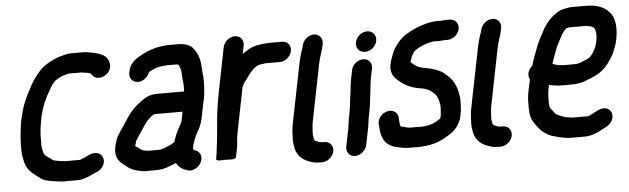

<svg xmlns="http://www.w3.org/2000/svg" viewBox="-56 -984 4650 1420"><g transform="rotate(-5 2269.0 -273.5)"><path d="M776.9 -667.6C754.5 -722.1 691.8 -729.5 630.6 -742.3C630.4 -742.3 629.8 -742.4 629.5 -742.4L610.1 -744.4C600.7 -745.8 591.4 -746.2 579.4 -745.5H505.8C484.1 -745.5 463.5 -741.2 445.5 -736C408.6 -726.5 380.5 -716 346.9 -697.7C314 -680.4 289.1 -664.6 263.6 -636L245.4 -614.9C216.5 -581.6 187.8 -530.7 166.6 -488.6C143.9 -443.6 124.7 -404.1 110.2 -348.8C98.8 -306.2 93.3 -288 86.9 -242.2C77.2 -170.2 72.8 -110.3 75.8 -50.1C76.5 -20.7 84.4 4.5 88 26.3C88.1 26.5 88.2 27 88.2 27.3C102.6 80.2 136.1 110.3 175.6 138.5L185.8 146.4C200.3 157.6 217.4 170.5 241.2 175.2C264.4 182.1 293.8 186.6 321.8 189.4L336.7 191.3C346 193.3 356.5 194.2 370.8 193.5H473.4C488.4 193.5 501.5 191.7 515.5 186.9C545 179.1 578.7 163.7 603.3 150.7C624.9 144.7 645.4 133 660.4 111.6C690.4 68.7 674.5 27.5 647.1 12.3C606.7 -10.1 560.5 20.7 536.1 31.8C527.2 35.9 515.9 38.3 501.4 45.5H387.2C381.1 44.3 374.7 43.2 368.9 42.6L351.3 40.6C330 38.2 304.2 33.5 296.6 26.2C285.4 15.6 274.2 10.3 263.2 2.4C257.9 -1.3 253.7 -6.6 245.3 -14C241 -17.8 239.4 -21.8 235.6 -31.5C232 -49.6 227.1 -63.4 225.9 -83.7C225.9 -110.8 226.2 -133 226.7 -162.1C227.8 -196.7 235.4 -249.5 243.9 -292.7C246.9 -304.4 251.1 -320.1 255.8 -337C267.7 -379.3 281.5 -409 298.9 -445.4C308.3 -463.7 331.8 -502.1 342.3 -520.7L352.2 -533.5C360.8 -543.8 365.6 -550 372.2 -555.6C391.5 -568.1 419.1 -584.7 440 -588.7C452.3 -591.1 466.7 -597.5 476.3 -597.5H556.3C558.6 -597.5 560.8 -597.8 563 -597.6L581 -595.6C588.5 -594.1 599.4 -591.8 610.1 -591.5C618.3 -588.8 630.2 -586.4 637.8 -583.2C644.8 -567.6 656.9 -554.1 677.7 -548.8C718.1 -538.6 762 -566.2 778.4 -603.7C788 -625.6 785 -648.5 776.9 -667.6Z M1451.8 -317C1458.7 -351.7 1462.5 -389 1463.6 -422.1C1464.1 -448.5 1465.6 -482.5 1461 -507.4C1458.9 -519.2 1459.1 -538.6 1457.7 -554.4L1455.3 -582.6C1454 -594 1453.3 -603.3 1451.4 -611.1L1447 -629.1C1440.1 -656.1 1421.7 -688.3 1404.5 -707.3C1382.2 -730.7 1345.2 -743.5 1299.4 -743.5H1236.4C1226.1 -743.5 1214.1 -744 1202.4 -742.4C1167.9 -737.6 1135.2 -734.6 1103.8 -722.7C1086 -716.6 1067.6 -711.5 1049.7 -701.8L1034.4 -693.9C986.5 -670.3 935.2 -639.8 922.3 -575L920.5 -566C912.5 -526.2 938.8 -491.5 979.1 -491.5C1017.7 -491.5 1052.6 -520.5 1066 -556.7C1069.5 -559 1074.6 -561.7 1077.2 -562.9L1097.2 -572.9C1110.1 -578.8 1128.9 -586.6 1143.5 -588.7C1163.4 -592.1 1183.7 -595.5 1204.9 -595.5H1269.9C1273.2 -595.5 1276.3 -594.5 1279.7 -594.5C1280.7 -594.5 1283.1 -593.6 1287.4 -592C1295.3 -581.1 1298.6 -570.7 1303.4 -554.9C1308.4 -528.9 1306.1 -491 1311.7 -459.2L1312.7 -440.2C1313 -421.8 1313.7 -408.6 1312.5 -391.5H1116.2C1052.9 -391.5 1020.7 -371.3 979.3 -339.2C938.9 -308 911.4 -280.6 883.2 -238.3L866.1 -212.4C846.1 -183.7 825.7 -151 806.5 -123.6C788.2 -97.5 775.9 -57.3 768.7 -21C758.9 28 773.2 62.4 796.3 87.4C809.2 100.9 826.8 110.9 837.1 120.8C861 143.6 895.4 158.3 935.9 165.3L952.2 168.3C959.6 169.7 968.4 170.5 977 170.5H1058C1094.5 170.5 1132.9 160.8 1162.7 147.4C1175.2 142.8 1191.8 136.6 1206.5 130.5C1222 162 1249.8 180.7 1287.2 192C1329 205 1372.8 174 1388.7 141.5C1410.8 96.6 1388.1 59.4 1356.4 50C1351.2 48.4 1348 47.7 1344.8 46C1343.2 43.4 1341.3 38.4 1340.7 34.3L1344.9 12.9C1345.9 9.9 1347.3 5.3 1348.6 -0.6C1351 -6.4 1354.3 -14.1 1355.7 -21C1356.2 -23.6 1357.3 -26.8 1359.1 -30.6C1369.1 -51.1 1373.8 -66.6 1384.4 -84.3C1404.1 -116.5 1417.3 -149.1 1425.6 -191L1448.2 -304C1448.9 -307.7 1450.9 -312.5 1451.8 -317ZM920.1 -33C923 -47.8 928.5 -60.4 931.5 -65.1C948.6 -92.4 971.1 -123.3 988.8 -152L1002.9 -173.6C1020.4 -198.6 1030 -207.8 1056.3 -229.7C1064 -235.2 1069.7 -240.2 1078.5 -243.5L1288.1 -243.5L1275.6 -180.8L1270.7 -165.8C1267.3 -156.5 1263.2 -148.2 1257.3 -139.1C1235.3 -104.9 1220.8 -65.2 1207.4 -24.9L1184.2 -10.5C1175.6 -5.8 1167.6 -2.6 1157.4 1.7C1133.8 11.6 1112.8 22.5 1087.5 22.5H1012.5C1009.2 22.5 1005.9 22.2 1002.8 21.7L986.4 18.7C985.9 18.6 985 18.5 984.3 18.5C980.9 18.5 980.3 17.1 977.4 16.6C968 15.2 956 9.2 952 4.2C944.7 -4.9 925.1 -12.7 916.9 -22C917.3 -23.8 919.4 -29.4 920.1 -33Z M1507.7 109 1504.9 123C1500.1 147.2 1546.5 138.5 1575.4 138.5C1604.9 138.5 1648.1 147.2 1652.9 123L1665.7 59C1672.2 26.7 1669.1 2.1 1674.9 -27.2C1677.8 -44.9 1680.9 -62 1684.5 -80L1745.2 -384C1746 -388.2 1755.7 -405.2 1760 -415.5C1780.1 -439.8 1791.4 -455.8 1809.1 -481.2C1819.7 -495.2 1829.3 -502.7 1843.3 -517.9C1855 -525 1866.8 -533.6 1873.8 -536.8C1883.7 -541.4 1899.9 -541.8 1917.8 -544.7L1929.1 -546.5H2036.1C2077 -546.5 2117.2 -579.5 2125.4 -620.5C2133.6 -661.5 2106.6 -694.5 2065.6 -694.5H1970.6C1963 -694.5 1956.7 -694.2 1948.8 -693.5C1942 -693.4 1934.5 -692.9 1925.1 -691.4L1909.1 -689.4C1902.7 -688.6 1897.1 -687.1 1890.4 -686.4C1860.6 -681.9 1831.6 -671.3 1809.7 -657L1781.9 -638.9C1776.8 -635.4 1773.3 -633 1768.1 -629.2L1780.7 -692C1788.7 -732.4 1761.6 -765.5 1721.3 -765.5C1681 -765.5 1640.7 -732.4 1632.7 -692L1568.8 -372C1556.6 -311.1 1546.9 -248.8 1540 -192.8C1535 -130 1528.4 -70.7 1523.5 -9.5C1523.4 -8.3 1523.8 -6.3 1523.5 -5C1515.6 34.6 1515.1 72.1 1507.7 109Z M2288.9 70.5C2285.4 70.5 2283.1 70.2 2278.9 69.1L2262.1 63.1C2241.1 56.7 2238.3 51 2234.9 25C2234 18.5 2231.9 13.1 2232.7 9C2232.8 8.5 2232.9 7.5 2232.9 6.8L2233.3 -9.9C2235.1 -33.6 2236 -62.5 2240.5 -85L2325.5 -511C2335 -558.4 2352.8 -597.6 2362.1 -644L2363.9 -653C2371.8 -692.8 2345.6 -727.5 2305.2 -727.5C2265.1 -727.5 2223.9 -693.1 2215.9 -653L2213.1 -639.2C2198.2 -601.5 2186.3 -555.2 2177.5 -511L2092.5 -85C2086 -52.8 2082.7 -16.8 2083.2 12.1L2081.9 28.7C2081.1 45.3 2082.9 59.9 2085.4 73.9C2091.3 139.3 2127.9 182.6 2187.5 203.9L2212 211.9C2229.5 217.7 2251.6 219.5 2274.2 219.5H2283.2C2324.1 219.5 2364.3 186.5 2372.5 145.5C2380.6 104.5 2353.7 71.5 2312.7 71.5H2303.7C2300.3 71.5 2294.6 70.5 2288.9 70.5Z M2563.3 -440 2549.4 -370C2540.7 -326.8 2541.2 -289.2 2533.4 -249.7C2526.4 -205.8 2526.2 -173.6 2517.9 -132L2508.3 -84C2506.2 -73.8 2505 -64.3 2504.5 -55.1L2501.9 -42C2500.1 -33 2499 -24.2 2498.5 -15.1L2471.5 120C2463.5 160.1 2491.1 194.5 2531.2 194.5C2571.5 194.5 2611.6 159.8 2619.5 120L2644.2 -3.5C2648 -17.9 2647.8 -31.7 2649.9 -42C2652.7 -56 2653.9 -72 2656.3 -84L2665.9 -132C2675 -177.9 2675.9 -212.1 2682.5 -255.5C2688.7 -294.3 2690 -333.1 2697.4 -370L2711.3 -440C2719.4 -480.4 2692.3 -513.5 2652 -513.5C2611.7 -513.5 2571.4 -480.4 2563.3 -440ZM2609.9 -643C2601.4 -600.8 2629.3 -566.5 2671.6 -566.5C2712.3 -566.5 2752 -598.8 2760.3 -640C2768.7 -682 2739.7 -716.5 2698.5 -716.5C2657.8 -716.5 2618.1 -684.2 2609.9 -643Z M2998.2 169.5C3018.1 169.5 3037.7 167 3053.2 165.4L3073.6 163.4C3073.8 163.4 3074.1 163.4 3074.3 163.4C3137 154 3186.5 130.9 3233.2 101.1C3255 87.2 3277.5 71.2 3294.5 47.9C3308.3 29.3 3324.7 3.8 3330.5 -25L3334.7 -46C3336.8 -56.5 3339.7 -68 3339.7 -77.5C3339.7 -101.9 3344.5 -135.7 3342.2 -161.5C3335.6 -228 3316.8 -287.7 3273.2 -327.8C3258.9 -341.7 3252.2 -345.4 3242 -355.6C3229.2 -368.4 3215.9 -373.8 3202 -380.5C3165 -398.2 3120.8 -405.8 3076.2 -414.3C3051.8 -419.9 3030.5 -433.9 3014.3 -448.8C3009.3 -453.6 3003.7 -457.6 2999.6 -461.6L3001.4 -470.2C3004.4 -479.3 3010 -492.8 3014.6 -507.6C3024.1 -522.4 3035.4 -541.7 3040.2 -543.8C3041 -544.2 3042.2 -544.9 3043.2 -545.6C3058.9 -557.4 3076 -566.4 3095.9 -575.5C3126.5 -586.2 3160.7 -599.5 3195.7 -599.5C3201.5 -599.5 3208.3 -598.5 3215.5 -598.5C3232.6 -598.5 3250.4 -601.5 3263.1 -601.5H3286.1C3325.9 -601.5 3367.2 -634.7 3375.3 -675C3383.3 -715.1 3355.7 -749.5 3315.6 -749.5H3292.6C3278.8 -749.5 3263.8 -746.6 3250.5 -746.5C3242 -747.1 3232.7 -747.5 3225.2 -747.5C3214 -747.5 3203.3 -746.8 3193 -745.4C3170.1 -742.2 3150.1 -739.4 3124.1 -730.9C3068.3 -715.7 3021.9 -692.5 2977.1 -664C2950.7 -646.5 2928.1 -622.8 2909.7 -595.6C2896.5 -577.6 2881.8 -556.4 2873.5 -530C2865.1 -510 2856.9 -487.4 2851.6 -461.5C2838.3 -411.4 2856.9 -372.1 2880.9 -349.3C2922.1 -309 2970.9 -277.3 3045.5 -263.7C3045.7 -263.6 3046.2 -263.6 3046.5 -263.6C3077 -260.7 3104.8 -250.8 3127.4 -238.7C3131.9 -233.6 3139.4 -228 3143.9 -224.6C3169.8 -204.7 3184.2 -176.6 3189.5 -137L3192.2 -116.5C3192.8 -102 3189.5 -79.3 3189.2 -58.8L3183.5 -30L3181.3 -26.9C3166.8 -16.5 3146.4 -4.7 3127.7 4.7C3102.1 14 3068.4 21.4 3033.2 21.5C3026.1 20.9 3015.8 20.5 3005.9 20.5H2955.9C2952.2 20.5 2949.5 20 2946.8 19.6L2934.2 17.8C2925.7 15.1 2916 12.7 2905 10.7C2880.9 6.3 2882.4 5.6 2878.5 -27.5L2876.5 -62.3C2874.7 -81.7 2865.5 -96.6 2849.8 -106.4C2800.3 -137.3 2719.8 -89.5 2725.3 -21.6L2728.5 12.4C2734.4 93.3 2769.5 141.3 2850.5 157.3C2874.9 161.2 2894.4 168.5 2926.4 168.5H2976.4C2984.6 168.5 2991.4 169.5 2998.2 169.5Z M3613.9 70.5C3610.4 70.5 3608.1 70.2 3603.9 69.1L3587.1 63.1C3566.1 56.7 3563.3 51 3559.9 25C3559 18.5 3556.9 13.1 3557.7 9C3557.8 8.5 3557.9 7.5 3557.9 6.8L3558.3 -9.9C3560.1 -33.6 3561 -62.5 3565.5 -85L3650.5 -511C3660 -558.4 3677.8 -597.6 3687.1 -644L3688.9 -653C3696.8 -692.8 3670.6 -727.5 3630.2 -727.5C3590.1 -727.5 3548.9 -693.1 3540.9 -653L3538.1 -639.2C3523.2 -601.5 3511.3 -555.2 3502.5 -511L3417.5 -85C3411 -52.8 3407.7 -16.8 3408.2 12.1L3406.9 28.7C3406.1 45.3 3407.9 59.9 3410.4 73.9C3416.3 139.3 3452.9 182.6 3512.5 203.9L3537 211.9C3554.5 217.7 3576.6 219.5 3599.2 219.5H3608.2C3649.1 219.5 3689.3 186.5 3697.5 145.5C3705.6 104.5 3678.7 71.5 3637.7 71.5H3628.7C3625.3 71.5 3619.6 70.5 3613.9 70.5Z M4113.5 45.5C4086 38.1 4059.8 28 4037.3 15.7L4005.6 -23.8C4000.7 -29.9 3999.1 -34.3 3994.4 -43.4C3992.1 -52.4 3992 -66.2 3992.1 -84.5C3991.4 -122.8 3994.1 -153.3 4002.8 -197L4004.4 -204.8C4033.9 -197.4 4069.9 -192.5 4106.4 -192.5H4172.4C4191.5 -192.5 4208.7 -194.3 4226.2 -197.6C4259.5 -200.9 4291 -217.6 4314.7 -226.3C4349.2 -238.4 4379 -254.5 4406 -277C4437.3 -301.7 4458 -333.4 4478.2 -364.9C4498.5 -395.9 4509.6 -428.7 4522.5 -466.2C4522.5 -466.5 4522.7 -466.9 4522.8 -467.2C4548.3 -564.5 4543.5 -651.7 4499.2 -700.2C4464.9 -739.8 4408.7 -763.5 4330.4 -763.5H4223.4C4210.2 -763.5 4198.2 -762 4182.5 -758.2L4162 -754.2C4144.2 -750.4 4126.8 -742.7 4108.5 -731.1C4068.9 -705.2 4034.4 -669.3 4008.5 -626.7C3993.9 -602.3 3979.8 -569.7 3966.3 -546.2C3951.8 -519 3940.8 -490.4 3929.2 -458.8C3918.3 -425.6 3903.9 -396.9 3894.8 -356.9C3877.3 -343.1 3865.4 -325 3861.2 -304C3857.8 -286.8 3859.4 -272.4 3867.9 -257.5L3866.3 -249.2C3862.1 -231.8 3858.2 -214 3855.3 -199.3C3838.1 -127.9 3838.6 -65 3842.9 -9.6C3847.3 38.5 3869.4 67.6 3892.8 96.8L3906.4 113.8C3912.6 121.5 3917.9 127.2 3924.9 133C3936.3 143.7 3953 151 3963.7 158.6C3977.9 168.7 3998.5 174.6 4017.3 179.2C4049.6 187.7 4089.6 199.5 4135.2 199.5H4238.2C4254.4 199.5 4272.7 195.9 4284.5 193.1C4312.8 186.4 4345.7 170.8 4368.5 157.4C4372.5 155.1 4372.4 155.3 4374.8 154.2C4399.7 142.9 4428.2 129.2 4444 97.6C4465.8 53.9 4446.1 16.5 4412.5 5.9C4395.7 0.7 4375.2 1.9 4354.6 12C4342.5 18 4327.5 24.5 4311.8 33.4C4297.7 40.9 4280.3 51.5 4267.7 51.5H4161.7C4148.6 51.5 4134 46.1 4113.5 45.5ZM4193.9 -615.5H4312.8C4329.7 -612.4 4333.8 -611.7 4352.2 -608.1C4352.2 -608.1 4352.6 -607.9 4352.8 -607.8L4368.7 -599C4371.2 -597.3 4374.4 -594.8 4377.7 -591.6C4381.5 -584.7 4383 -570.3 4385.3 -560.2C4388.3 -545.1 4386.6 -521.2 4381.9 -498C4379.3 -485.1 4374.8 -470.5 4371 -457.9C4360.1 -430.4 4340.7 -397.1 4322.4 -381.8C4303.8 -366.3 4276.1 -360.5 4246.7 -347.2C4236.6 -342.6 4219.8 -340.5 4202 -340.5H4133C4099.3 -340.5 4068.3 -347.2 4043.6 -357.1C4046.8 -368.1 4050.8 -380.5 4054.2 -390L4071.4 -436.1C4085.5 -478 4099.8 -502.6 4118.8 -540.4C4134.5 -571.4 4146.2 -591.8 4170.2 -610.2C4178.8 -612.1 4189 -615.5 4193.9 -615.5Z"/></g></svg>

Font: Smoothie
Style: SeBdIt
Weight: 600
Foundry: Cannot Into Space Fonts
Version: Version 0.8